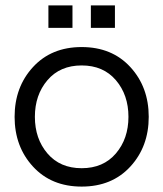

<svg xmlns="http://www.w3.org/2000/svg" viewBox="-20 -682 604 710"><path d="M102 -434Q170 -508 282 -508Q394 -508 462 -434Q530 -360 530 -250Q530 -140 462 -66Q394 8 282 8Q170 8 102 -66Q34 -140 34 -250Q34 -360 102 -434ZM155.5 -114.5Q202 -60 282 -60Q362 -60 408.5 -114.5Q455 -169 455 -250Q455 -331 408.5 -385.5Q362 -440 282 -440Q202 -440 155.5 -385.5Q109 -331 109 -250Q109 -169 155.5 -114.5ZM159 -662H248V-579H159ZM316 -662H405V-579H316Z"/></svg>

Font: Questrial
Style: Regular
Weight: 400
Designer: Joe Prince
Foundry: Joe Prince
Version: Version 1.002